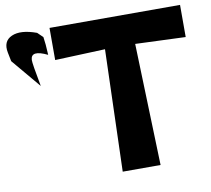

<svg xmlns="http://www.w3.org/2000/svg" viewBox="-181 -955 1164 1059"><g transform="rotate(-10 401.0 -425.5)"><path d="M59 -542 -78 -705Q-84 -736 -88 -755Q-101 -820 -49.5 -843Q2 -866 90 -834L120 -805Q126 -769 129 -704Q38 -748 35 -692Q34 -673 59 -542ZM162 -669V-849H893V-669L612 -680L634 2H422L443 -680Z"/></g></svg>

Font: OpenDyslexic
Style: Bold
Weight: 800
Designer: Abbie Gonzalez
Version: Version 0.920;hotconv 1.0.109;makeotfexe 2.5.65596